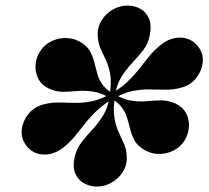

<svg xmlns="http://www.w3.org/2000/svg" viewBox="-20 -812 745 686"><path d="M386.5 -460 376 -476.5Q411.5 -497 435.2 -519.8Q459 -542.5 477 -565.5Q495 -588.5 512.5 -610.2Q530 -632 553.5 -651Q579 -671.5 605.8 -676.2Q632.5 -681 655.5 -671.2Q678.5 -661.5 693 -638.5Q708 -615 703.8 -585.2Q699.5 -555.5 679 -530.8Q658.5 -506 624.5 -498Q597.5 -491 570 -491.5Q542.5 -492 513.8 -492.5Q485 -493 453.5 -486.8Q422 -480.5 386.5 -460ZM208.5 -286.5Q183 -266 156 -261.2Q129 -256.5 106 -266.2Q83 -276 69 -299Q54 -323 58.2 -352.5Q62.5 -382 83.2 -406.8Q104 -431.5 137.5 -439.5Q165 -446.5 192.2 -445.8Q219.5 -445 248.2 -444.5Q277 -444 308.5 -450.2Q340 -456.5 375.5 -477L386 -460.5Q350.5 -440 326.5 -417.2Q302.5 -394.5 284.8 -371.8Q267 -349 249.2 -327.2Q231.5 -305.5 208.5 -286.5ZM326 -145.5Q301.5 -145.5 280 -157.2Q258.5 -169 248.5 -193Q238.5 -217 247.5 -254Q254.5 -282.5 272.5 -305.2Q290.5 -328 311.5 -350.5Q332.5 -373 349.5 -401.2Q366.5 -429.5 372 -469H391Q383.5 -422 388.8 -391.5Q394 -361 404.5 -338.8Q415 -316.5 424 -295.5Q433 -274.5 433 -246.5Q433 -219.5 418 -196.5Q403 -173.5 378.8 -159.5Q354.5 -145.5 326 -145.5ZM376 -460.5Q340.5 -481 311.2 -485Q282 -489 256.5 -486.8Q231 -484.5 206.5 -484Q182 -483.5 156 -495Q129 -507.5 117.2 -530Q105.5 -552.5 107 -578.8Q108.5 -605 122.5 -627.5Q137.5 -652 164 -664.8Q190.5 -677.5 220.2 -676Q250 -674.5 276 -656.5Q295.5 -642 304.2 -624Q313 -606 317.8 -586.2Q322.5 -566.5 328.2 -546.5Q334 -526.5 347.2 -508.5Q360.5 -490.5 387 -476ZM486.5 -282.5Q467 -296.5 458.2 -314.5Q449.5 -332.5 444.8 -352Q440 -371.5 434 -391Q428 -410.5 415 -428.5Q402 -446.5 375.5 -461L386.5 -476.5Q422 -456 451 -452Q480 -448 505.2 -450.5Q530.5 -453 555 -453.5Q579.5 -454 606 -442.5Q632.5 -430.5 644.5 -408Q656.5 -385.5 655 -359.2Q653.5 -333 639.5 -310Q624.5 -286 598.2 -273.2Q572 -260.5 542 -262.2Q512 -264 486.5 -282.5ZM371.5 -469Q379 -516 373.8 -546.2Q368.5 -576.5 357.8 -598.8Q347 -621 338 -642Q329 -663 329 -691Q329 -718 344 -741Q359 -764 383.2 -778Q407.5 -792 436 -792Q461 -792 481.8 -780.5Q502.5 -769 512.5 -745Q522.5 -721 514.5 -683.5Q509 -655 491.2 -632.2Q473.5 -609.5 452.2 -587Q431 -564.5 413.5 -536.5Q396 -508.5 390.5 -469Z"/></svg>

Font: Bodoni Moda ExtraBold
Style: Italic
Weight: 800
Italic angle: -13°
Version: Version 2.005